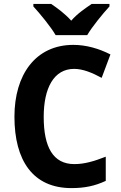

<svg xmlns="http://www.w3.org/2000/svg" viewBox="-20 -1047 619 984"><path d="M265 -867H427C452 -910 507 -977 541 -1014V-1027H450C418 -1005 377 -978 345 -941C313 -977 273 -1006 242 -1027H151V-1014C185 -977 241 -909 265 -867ZM360 -694C405 -694 453 -674 501 -648L546 -768C487 -798 422 -817 356 -817C162 -817 54 -664 54 -449C54 -224 149 -83 346 -83C414 -83 466 -94 522 -120V-244C461 -220 412 -206 361 -206C252 -206 204 -293 204 -448C204 -596 256 -694 360 -694Z"/></svg>

Font: Noto Sans Kannada UI SemiCondensed
Style: Bold
Weight: 700
Width: 4
Designer: Jelle Bosma - Monotype Design Team
Foundry: Monotype Imaging Inc.
Version: Version 2.005